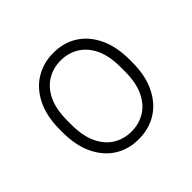

<svg xmlns="http://www.w3.org/2000/svg" viewBox="-132 -675 839 839"><g transform="rotate(-45 288.0 -255.5)"><path d="M285 10Q223 10 175 -20.5Q127 -51 99.5 -108.5Q72 -166 72 -248V-263Q72 -346 100.5 -403.5Q129 -461 178 -491Q227 -521 288 -521H291Q353 -521 401 -490.5Q449 -460 476.5 -402.5Q504 -345 504 -263V-248Q504 -166 475.5 -108Q447 -50 398.5 -20Q350 10 288 10ZM288 -36Q334 -36 371.5 -58.5Q409 -81 431 -127Q453 -173 453 -242V-269Q453 -339 431 -384.5Q409 -430 371.5 -452.5Q334 -475 288 -475Q242 -475 204.5 -452.5Q167 -430 145 -384.5Q123 -339 123 -269V-242Q123 -173 145 -127Q167 -81 204.5 -58.5Q242 -36 288 -36Z"/></g></svg>

Font: Chivo Medium Thin
Style: Regular
Weight: 250
Version: Version 2.002